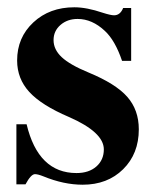

<svg xmlns="http://www.w3.org/2000/svg" viewBox="-20 -493 429 527"><path d="M340 -326H315Q296 -382 268 -408Q233 -441 193 -441Q165 -441 146 -424.5Q127 -408 127 -383Q127 -357 149.5 -336Q172 -315 223 -294Q298 -263 329.5 -227Q361 -191 361 -138Q361 -71 318 -28.5Q275 14 207 14Q155 14 99 -9Q84 -15 76 -15Q65 -15 50 13H25V-152H53Q85 -18 190 -18Q224 -18 244.5 -36Q265 -54 265 -83Q265 -130 169 -172Q94 -204 60.5 -240.5Q27 -277 27 -327Q27 -390 71.5 -431.5Q116 -473 184 -473Q218 -473 262 -458Q284 -451 293 -451Q310 -451 318 -471H340Z"/></svg>

Font: STIX
Style: Bold
Weight: 700
Designer: MicroPress Inc., with final additions and corrections provided by Coen Hoffman, Elsevier (retired)
Version: Version 1.1.1